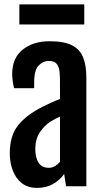

<svg xmlns="http://www.w3.org/2000/svg" viewBox="-20 -873 486 900"><path d="M181.6 -373.5Q200.2 -382.8 221.7 -392.6Q243.2 -402.3 261.2 -408.7V-490.2Q261.2 -515.6 259 -537.6Q256.8 -559.6 245.8 -573.5Q234.9 -587.4 208.5 -587.4Q182.1 -587.4 161.1 -565.9Q140.1 -544.4 140.1 -486.3V-459.5H45.9Q37.1 -497.6 37.1 -525.9Q37.1 -601.1 86.4 -640.4Q135.7 -679.7 212.4 -679.7Q279.3 -679.7 316.9 -660.9Q354.5 -642.1 369.6 -604.2Q384.8 -566.4 384.8 -508.3V0H289.6L280.8 -57.6Q261.2 -29.3 229 -10.7Q196.8 7.8 154.3 7.8Q110.4 7.8 82 -14.6Q53.7 -37.1 39.8 -74Q25.9 -110.8 25.9 -154.3Q25.9 -237.3 65.4 -286.4Q105 -335.4 181.6 -373.5ZM209 -86.4Q224.6 -86.4 237.8 -94.5Q251 -102.5 261.2 -114.3V-326.2Q252 -322.3 241.2 -316.9Q230.5 -311.5 216.3 -302.7Q190.4 -286.6 168 -254.6Q145.5 -222.7 145.5 -173.3Q145.5 -134.8 160.6 -110.6Q175.8 -86.4 209 -86.4ZM70.8 -852.5H375V-758.3H70.8Z"/></svg>

Font: Fjalla One
Style: Regular
Weight: 400
Designer: Irina Smirnova, Eben Sorkin
Foundry: Sorkin Type
Version: Version 1.002; ttfautohint (v1.8.4.7-5d5b);gftools[0.9.25]